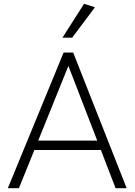

<svg xmlns="http://www.w3.org/2000/svg" viewBox="-20 -985 708 1005"><path d="M21 0 313 -710H363L643 0H585L508 -200H160L79 0ZM180 -249H489L338 -640ZM307 -788 420 -965 477 -947 358 -788Z"/></svg>

Font: Livvic Light
Style: Regular
Weight: 300
Designer: Jacques Le Bailly, Baron von Fonthausen
Version: Version 1.001; ttfautohint (v1.8.2)